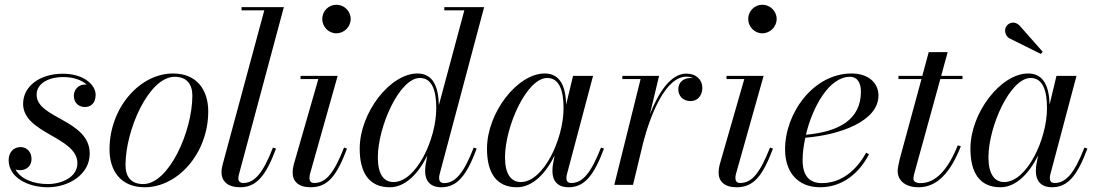

<svg xmlns="http://www.w3.org/2000/svg" viewBox="-20 -780 4630 810"><path d="M358.5 -132C358.5 -275 134.5 -280 134.5 -380C134.5 -433.5 194.5 -455 245.5 -455C291.5 -455 325.5 -441.5 346 -423C343.5 -423.5 341 -423.5 338.5 -423.5C311 -423.5 291.5 -401.5 291.5 -376.5C291.5 -344 314 -328.5 338.5 -328.5C362 -328.5 383.5 -344 383.5 -380C383.5 -422 333.5 -469 245.5 -469C147.5 -469 77.5 -416 77.5 -342C77.5 -216 306.5 -203 306.5 -91.5C306.5 -30.5 237 -3.5 181.5 -3.5C121 -3.5 67 -25 45.5 -65C51.5 -63 58 -62 65 -62C90 -62 113 -78.5 113 -109C113 -138.5 94 -159.5 66.5 -159.5C35 -159.5 16.5 -134.5 16.5 -105C16.5 -30.5 98 10 182 10C268.5 10 358.5 -43 358.5 -132Z M590.5 10C731.5 10 858.5 -135 858.5 -310C858.5 -400 811 -470 710 -470C569 -470 442 -324.5 442 -149.5C442 -59.5 489.5 10 590.5 10ZM584 -3.5C533 -3.5 509.5 -34.5 509.5 -83.5C509.5 -232.5 608 -456 717 -456C768 -456 791.5 -425 791.5 -376C791.5 -227 693 -3.5 584 -3.5Z M1144.5 -153 1131.5 -157.5C1090.5 -51.5 1054.5 -8 1006 -8C992 -8 985.5 -16.5 985.5 -27.5C985.5 -32 986.5 -38.5 988 -44L1177.5 -750H999V-736.5H1095L919 -85C917 -76 914.5 -66.5 914.5 -53C914.5 -15.5 941 10 993 10C1062 10 1101.5 -38 1144.5 -153Z M1339.5 -700C1339.5 -667 1366 -639.5 1399 -639.5C1432 -639.5 1459.5 -667 1459.5 -700C1459.5 -733 1432 -760 1399 -760C1366 -760 1339.5 -733 1339.5 -700ZM1444 -153 1431.5 -157.5C1389.5 -51 1355.5 -8 1305.5 -8C1290.5 -8 1285.5 -17.5 1285.5 -29C1285.5 -33.5 1286 -39.5 1287.5 -45L1404.5 -460H1248V-446.5H1323L1219 -85C1216.5 -74 1214.5 -63 1214.5 -53C1214.5 -15 1238.5 10 1290.5 10C1363 10 1400.5 -38 1444 -153Z M1991 -153 1978.5 -157.5C1937.5 -51.5 1901.5 -7.5 1853 -7.5C1837.5 -7.5 1832.5 -18 1832.5 -28.5C1832.5 -33 1833 -38.5 1834.5 -44.5L2022.5 -750H1854.5V-736.5H1939L1831.5 -336.5C1829.5 -410 1809.5 -470 1741 -470C1626.5 -470 1497.5 -305.5 1497.5 -152.5C1497.5 -51.5 1537 10 1624.5 10C1690.5 10 1746 -48.5 1782.5 -124L1775.5 -85C1774 -74.5 1773.5 -63 1773.5 -58C1773.5 -18 1794.5 10 1841.5 10C1908.5 10 1948 -38 1991 -153ZM1820.5 -324C1820.5 -191.5 1735.5 -12 1640 -12C1598 -12 1574 -46.5 1574 -116C1574 -245 1665 -451 1751.5 -451C1802.5 -451 1820.5 -398.5 1820.5 -324Z M2528 -153 2515.5 -157.5C2474 -51.5 2438.5 -8 2390 -8C2375 -8 2369.5 -16.5 2369.5 -28C2369.5 -32.5 2370 -38.5 2371.5 -44L2482 -460H2397.5L2368.5 -339C2366.5 -409 2347 -470 2278 -470C2163.5 -470 2034.5 -305.5 2034.5 -152.5C2034.5 -51.5 2073.5 10 2161 10C2227 10 2283 -49 2320 -124.5L2312.5 -85C2311.5 -78 2310.5 -69 2310.5 -58C2310.5 -18 2331.5 10 2378.5 10C2445 10 2485 -38 2528 -153ZM2357.5 -324C2357.5 -191.5 2272 -12 2177 -12C2136 -12 2110.5 -46 2110.5 -116C2110.5 -246 2202 -451 2288.5 -451C2339.5 -451 2357.5 -398.5 2357.5 -324Z M2682.5 -446.5 2571.5 0H2650.5L2694 -180.5C2725 -297.5 2787.5 -456.5 2876 -456.5C2887 -456.5 2896.5 -454 2904 -450.5C2900.5 -451 2897 -451 2893.5 -451C2861 -451 2841.5 -430.5 2841.5 -403.5C2841.5 -374 2863 -353.5 2893 -353.5C2924.5 -353.5 2943 -378.5 2943 -409.5C2943 -443 2917.5 -469.5 2875.5 -469.5C2809.5 -469.5 2757.5 -389 2721.5 -297L2760.5 -460H2605.5V-446.5Z M3136.5 -700C3136.5 -667 3163 -639.5 3196 -639.5C3229 -639.5 3256.5 -667 3256.5 -700C3256.5 -733 3229 -760 3196 -760C3163 -760 3136.5 -733 3136.5 -700ZM3241 -153 3228.5 -157.5C3186.5 -51 3152.5 -8 3102.5 -8C3087.5 -8 3082.5 -17.5 3082.5 -29C3082.5 -33.5 3083 -39.5 3084.5 -45L3201.5 -460H3045V-446.5H3120L3016 -85C3013.5 -74 3011.5 -63 3011.5 -53C3011.5 -15 3035.5 10 3087.5 10C3160 10 3197.5 -38 3241 -153Z M3366 -104C3366 -133 3370 -166 3377.5 -199C3526 -211 3686 -269.5 3686 -377C3686 -429.5 3644.5 -470 3572.5 -470C3412 -470 3292 -303.5 3292 -150C3292 -55 3344 10 3440 10C3536.5 10 3607 -53 3646 -129L3634 -136C3594 -62.5 3530 -7.5 3447.5 -7.5C3401 -7.5 3366 -31.5 3366 -104ZM3565.5 -456C3600 -456 3612 -426 3612 -393.5C3612 -275 3518.5 -224 3380 -211.5C3408.5 -331.5 3479 -456 3565.5 -456Z M4033.5 -163 4020.5 -167C3979.5 -63.5 3926.5 -7.5 3864.5 -7.5C3844 -7.5 3833.5 -14.5 3833.5 -25.5C3833.5 -34.5 3836 -44 3838 -51L3947 -446.5H4040.5V-460H3950.5L3978 -560H3898L3871 -460H3770.5V-446.5H3867.5L3776 -110C3771 -90 3767 -68.5 3767 -58C3767 -23.5 3793.5 10 3855.5 10C3934 10 3990.5 -53 4033.5 -163Z M4238 -618.5 4371 -552.5 4379 -561.5 4280.5 -673C4259.5 -693.5 4234 -684 4224.5 -667.5C4215 -651 4222 -628 4238 -618.5ZM4567.5 -153 4555 -157.5C4513.5 -51.5 4478 -8 4429.5 -8C4414.5 -8 4409 -16.5 4409 -28C4409 -32.5 4409.5 -38.5 4411 -44L4521.5 -460H4437L4408 -339C4406 -409 4386.5 -470 4317.5 -470C4203 -470 4074 -305.5 4074 -152.5C4074 -51.5 4113 10 4200.5 10C4266.5 10 4322.5 -49 4359.5 -124.5L4352 -85C4351 -78 4350 -69 4350 -58C4350 -18 4371 10 4418 10C4484.5 10 4524.5 -38 4567.5 -153ZM4397 -324C4397 -191.5 4311.5 -12 4216.5 -12C4175.5 -12 4150 -46 4150 -116C4150 -246 4241.5 -451 4328 -451C4379 -451 4397 -398.5 4397 -324Z"/></svg>

Font: Bodoni* 16pt
Style: Italic
Weight: 400
Italic angle: -13°
Version: Version 2.3